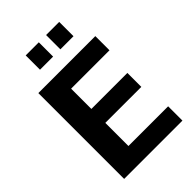

<svg xmlns="http://www.w3.org/2000/svg" viewBox="-270 -1035 1139 1139"><g transform="rotate(-45 300.0 -465.5)"><path d="M456 -811H346V-931H456ZM285 -811H175V-931H285ZM559 0H70V-720H548V-601H226V-431H528V-314H226V-120H559Z"/></g></svg>

Font: cwTeXHei
Style: Medium
Weight: 500
Version: Version 1.17